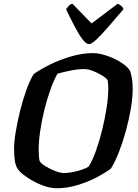

<svg xmlns="http://www.w3.org/2000/svg" viewBox="-20 -1003 736 1023"><path d="M283 0Q252 0 219 -11Q186 -22 155.5 -39Q125 -56 102.5 -74Q80 -92 72 -107Q63 -122 59 -146.5Q55 -171 55 -211Q55 -248 64 -302Q73 -356 87.5 -414Q102 -472 120.5 -523.5Q139 -575 159 -608Q194 -633 246.5 -659Q299 -685 359 -702.5Q419 -720 476 -720Q508 -720 548 -706.5Q588 -693 622 -672Q656 -651 671 -629Q679 -611 683 -585Q687 -559 687 -528Q687 -482 677 -423.5Q667 -365 650.5 -305Q634 -245 613.5 -192.5Q593 -140 571 -105Q541 -82 494 -57.5Q447 -33 392 -16.5Q337 0 283 0ZM320 -81Q341 -81 367 -86Q393 -91 416.5 -99Q440 -107 452 -115Q472 -146 490.5 -197.5Q509 -249 524 -309.5Q539 -370 548 -428.5Q557 -487 557 -532Q557 -556 554 -574Q550 -584 528 -598.5Q506 -613 478 -624Q450 -635 429 -635Q396 -635 355.5 -627Q315 -619 286 -610Q267 -577 249 -526.5Q231 -476 216.5 -418Q202 -360 194 -304Q186 -248 186 -205Q186 -168 191 -145Q198 -132 222.5 -117Q247 -102 275 -91.5Q303 -81 320 -81ZM454 -768Q439 -768 420 -793Q401 -818 378.5 -860.5Q356 -903 332 -954Q340 -964 346.5 -972Q353 -980 366 -983L468 -878L607 -983Q632 -973 638 -954Q594 -903 557.5 -860.5Q521 -818 494.5 -793Q468 -768 454 -768Z"/></svg>

Font: Texturina
Style: Bold Italic
Weight: 700
Italic angle: -11°
Designer: Guillermo Torres Carreño
Foundry: Omnibus-Type
Version: Version 1.002; ttfautohint (v1.8.3)